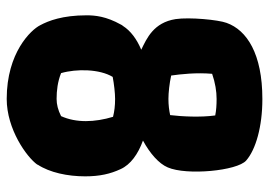

<svg xmlns="http://www.w3.org/2000/svg" viewBox="-132 -630 783 558"><g transform="rotate(90 259.0 -351.5)"><path d="M493 -208C493 -250 486 -281 472 -311C459 -340 428 -362 389 -376C426 -396 456 -422 467 -448C491 -503 477 -650 447 -676C415 -704 348 -723 269 -723H268C137 -723 68 -678 47 -619C38 -595 30 -511 36 -471C46 -407 92 -387 125 -371C94 -358 70 -340 56 -318C54 -316 53 -314 52 -312C28 -269 25 -237 25 -212C25 -142 41 -101 54 -77C67 -51 133 20 268 20C356 20 437 -38 459 -69V-70C482 -105 493 -157 493 -208ZM316 -586C322 -543 319 -488 315 -455C301 -452 286 -450 268 -450C250 -450 222 -453 200 -458C196 -486 191 -531 195 -577C221 -586 246 -590 268 -590C285 -590 301 -589 316 -586ZM193 -138C180 -183 181 -250 204 -288C225 -292 251 -295 268 -295C288 -295 304 -293 320 -289C336 -236 338 -182 318 -138C300 -129 284 -125 268 -125C244 -125 218 -128 193 -138Z"/></g></svg>

Font: Manosque
Style: Regular
Weight: 400
Designer: Ariel Martín Pérez
Foundry: Ariel Martín Pérez
Version: Version 1.005;hotconv 1.0.109;makeotfexe 2.5.65596